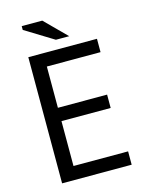

<svg xmlns="http://www.w3.org/2000/svg" viewBox="-126 -928 774 1005"><g transform="rotate(-15 261.5 -425.0)"><path d="M83 0Q176.8 0 460 0Q460 -17.6 460 -72.3Q385.7 -72.3 164.1 -72.3Q164.1 -132.8 164.1 -315.4Q230.5 -315.4 430.7 -315.4Q430.7 -334 430.7 -387.7Q364.3 -387.7 164.1 -387.7Q164.1 -443.4 164.1 -611.3Q236.3 -611.3 455.1 -611.3Q455.1 -628.9 455.1 -683.6Q362.3 -683.6 83 -683.6Q83 -512.7 83 0ZM203.1 -849.6Q175.8 -849.6 91.8 -849.6Q91.8 -844.7 91.8 -829.1Q130.9 -805.7 246.1 -734.4Q264.6 -734.4 318.4 -734.4Q290 -763.7 203.1 -849.6Z"/></g></svg>

Font: Aptus Gothic JP
Style: Medium
Weight: 400
Designer: Fuminori Ogawa / Motoya
Version: Version 1